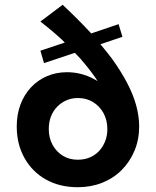

<svg xmlns="http://www.w3.org/2000/svg" viewBox="-20 -770 651 803"><path d="M305 13Q230 13 172.5 -19Q115 -51 82.5 -109Q50 -167 50 -241Q50 -291 65.5 -332.5Q81 -374 109.5 -404.5Q138 -435 176.5 -451.5Q215 -468 260 -468Q319 -468 372 -440Q380 -436 388 -431Q383 -438 379 -445Q350 -486 315 -526Q304 -537 293 -549L164 -506L149 -558L251 -592Q245 -598 239 -604Q198 -642 149 -680L242 -750Q307 -689 359 -633Q360 -632 361 -630L476 -669L492 -616L400 -585Q426 -554 448 -525Q486 -472 511.5 -423.5Q537 -375 549.5 -329.5Q562 -284 562 -241Q562 -186 542.5 -139.5Q523 -93 488.5 -58.5Q454 -24 407 -5.5Q360 13 305 13ZM305 -102Q333 -102 355.5 -111.5Q378 -121 394 -138Q410 -155 419.5 -178.5Q429 -202 429 -230Q429 -268 412.5 -297.5Q396 -327 368.5 -343.5Q341 -360 306 -360Q280 -360 258 -350.5Q236 -341 219 -323.5Q202 -306 193 -282.5Q184 -259 184 -230Q184 -193 200 -164Q216 -135 243 -118.5Q270 -102 305 -102Z"/></svg>

Font: Venryn Sans SemiBold
Style: Regular
Weight: 600
Designer: Owen Earl, indestructible type* (font) & Cristiano Sobral (main changes)
Version: Version 3.60;October 28, 2020;FontCreator 13.0.0.2681 64-bit